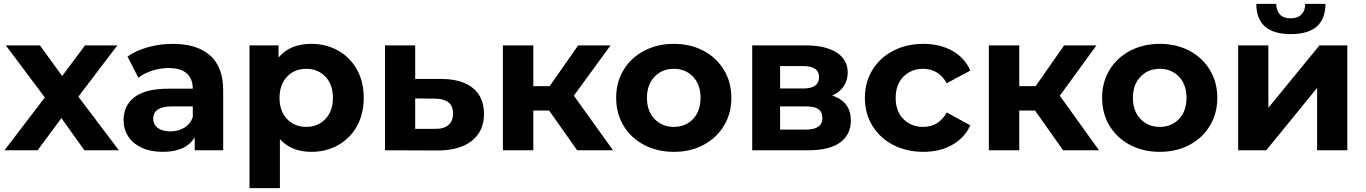

<svg xmlns="http://www.w3.org/2000/svg" viewBox="-20 -771 7007 985"><path d="M413 0 295 -165 173 0H3L210 -271L10 -538H185L299 -381L416 -538H582L382 -275L590 0Z M1125 -307V0H979V-67Q935 8 815 8Q753 8 707.5 -13Q662 -34 638 -71Q614 -108 614 -155Q614 -230 670.5 -273Q727 -316 845 -316H969Q969 -367 938 -394.5Q907 -422 845 -422Q802 -422 760.5 -408.5Q719 -395 690 -372L634 -481Q678 -512 739.5 -529Q801 -546 866 -546Q991 -546 1058 -486.5Q1125 -427 1125 -307ZM969 -170V-225H862Q766 -225 766 -162Q766 -132 789.5 -114.5Q813 -97 854 -97Q894 -97 925 -115.5Q956 -134 969 -170Z M1846 -269Q1846 -186 1811 -123.5Q1776 -61 1714.5 -26.5Q1653 8 1578 8Q1475 8 1416 -57V194H1260V-538H1409V-476Q1467 -546 1578 -546Q1653 -546 1714.5 -511.5Q1776 -477 1811 -414.5Q1846 -352 1846 -269ZM1688 -269Q1688 -337 1649.5 -377.5Q1611 -418 1551 -418Q1491 -418 1452.5 -377.5Q1414 -337 1414 -269Q1414 -201 1452.5 -160.5Q1491 -120 1551 -120Q1611 -120 1649.5 -160.5Q1688 -201 1688 -269Z M2463 -187Q2463 -98 2400.5 -48.5Q2338 1 2225 1L1955 0V-538H2110V-366H2246Q2351 -365 2407 -318.5Q2463 -272 2463 -187ZM2304 -189Q2304 -228 2280.5 -246Q2257 -264 2211 -265L2110 -266V-110H2211Q2256 -109 2280 -129Q2304 -149 2304 -189Z M2797 -204H2716V0H2560V-538H2716V-329H2800L2946 -538H3112L2924 -280L3125 0H2941Z M3141 -269Q3141 -349 3179 -412Q3217 -475 3284.5 -510.5Q3352 -546 3437 -546Q3522 -546 3589 -510.5Q3656 -475 3694 -412Q3732 -349 3732 -269Q3732 -189 3694 -126Q3656 -63 3589 -27.5Q3522 8 3437 8Q3352 8 3284.5 -27.5Q3217 -63 3179 -126Q3141 -189 3141 -269ZM3574 -269Q3574 -337 3535.5 -377.5Q3497 -418 3437 -418Q3377 -418 3338 -377.5Q3299 -337 3299 -269Q3299 -201 3338 -160.5Q3377 -120 3437 -120Q3497 -120 3535.5 -160.5Q3574 -201 3574 -269Z M4345 -153Q4345 -80 4290 -40Q4235 0 4126 0H3839V-538H4114Q4215 -538 4272 -501.5Q4329 -465 4329 -399Q4329 -359 4308.5 -328.5Q4288 -298 4250 -281Q4345 -249 4345 -153ZM3982 -317H4100Q4182 -317 4182 -375Q4182 -432 4100 -432H3982ZM4199 -165Q4199 -196 4179 -210.5Q4159 -225 4116 -225H3982V-106H4113Q4199 -106 4199 -165Z M4417 -269Q4417 -349 4455.5 -412Q4494 -475 4562.5 -510.5Q4631 -546 4717 -546Q4802 -546 4865.5 -510.5Q4929 -475 4958 -409L4837 -344Q4795 -418 4716 -418Q4655 -418 4615 -378Q4575 -338 4575 -269Q4575 -200 4615 -160Q4655 -120 4716 -120Q4796 -120 4837 -194L4958 -128Q4929 -64 4865.5 -28Q4802 8 4717 8Q4631 8 4562.5 -27.5Q4494 -63 4455.5 -126Q4417 -189 4417 -269Z M5290 -204H5209V0H5053V-538H5209V-329H5293L5439 -538H5605L5417 -280L5618 0H5434Z M5634 -269Q5634 -349 5672 -412Q5710 -475 5777.5 -510.5Q5845 -546 5930 -546Q6015 -546 6082 -510.5Q6149 -475 6187 -412Q6225 -349 6225 -269Q6225 -189 6187 -126Q6149 -63 6082 -27.5Q6015 8 5930 8Q5845 8 5777.5 -27.5Q5710 -63 5672 -126Q5634 -189 5634 -269ZM6067 -269Q6067 -337 6028.5 -377.5Q5990 -418 5930 -418Q5870 -418 5831 -377.5Q5792 -337 5792 -269Q5792 -201 5831 -160.5Q5870 -120 5930 -120Q5990 -120 6028.5 -160.5Q6067 -201 6067 -269Z M6332 -538H6487V-218L6749 -538H6892V0H6737V-320L6476 0H6332ZM6425 -751H6527Q6528 -716 6546.5 -696.5Q6565 -677 6601 -677Q6637 -677 6656.5 -696.5Q6676 -716 6676 -751H6780Q6779 -596 6602 -596Q6426 -596 6425 -751Z"/></svg>

Font: Montserrat-Bold
Style: Bold
Weight: 700
Version: Version 7.200